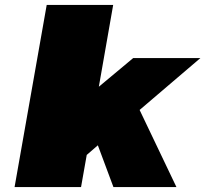

<svg xmlns="http://www.w3.org/2000/svg" viewBox="-20 -757 831 777"><path d="M39 0 169 -737H438L380 -406L519 -522H791L545 -312L694 0H439L376 -169L331 -130L308 0Z"/></svg>

Font: Tomorrow ExtraBold
Style: Italic
Weight: 800
Italic angle: -10°
Designer: Tony de Marco, Monica Rizzolli
Foundry: Just in Type
Version: Version 2.002